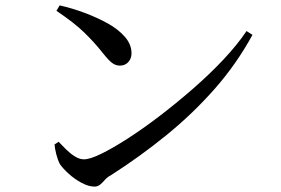

<svg xmlns="http://www.w3.org/2000/svg" viewBox="-20 -709 1040 711"><path d="M330 -18Q308 -18 282 -32Q256 -46 234.5 -65.5Q213 -85 202 -101Q194 -116 188.5 -137.5Q183 -159 182 -174L197 -184Q211 -169 226.5 -154Q242 -139 258.5 -129Q275 -119 291 -119Q313 -119 355 -139.5Q397 -160 453 -196Q509 -232 570.5 -279Q632 -326 693 -379Q754 -432 806 -487Q858 -542 893 -594L915 -580Q856 -472 775.5 -380.5Q695 -289 597.5 -209.5Q500 -130 389 -59Q377 -53 368.5 -43Q360 -33 351 -25.5Q342 -18 330 -18ZM424 -466Q408 -466 394.5 -476.5Q381 -487 362 -511Q344 -534 327 -552.5Q310 -571 291.5 -589Q273 -607 248 -626.5Q223 -646 189 -669L201 -689Q246 -679 293 -661.5Q340 -644 379.5 -622Q419 -600 443 -572Q467 -544 467 -512Q467 -492 455 -479Q443 -466 424 -466Z"/></svg>

Font: Noto Serif SC ExtraLight Medium
Style: Regular
Weight: 500
Version: Version 2.002-H1;hotconv 1.1.0;makeotfexe 2.6.0